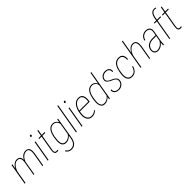

<svg xmlns="http://www.w3.org/2000/svg" viewBox="408 -2529 4511 4511"><g transform="rotate(-45 2663.0 -273.5)"><path d="M120.6 -415 48.3 0H22L112.3 -528.3H139.2ZM98.6 -310.5 92.3 -339.4Q102.1 -371.6 118.7 -406.2Q135.3 -440.9 159.4 -470.9Q183.6 -501 216.1 -519.5Q248.5 -538.1 290 -538.1Q331.1 -538.1 356 -521.7Q380.9 -505.4 392.3 -478.3Q403.8 -451.2 405.3 -418Q406.7 -384.8 400.4 -351.1L340.3 0H315.4L375.5 -352.1Q381.8 -390.6 378.9 -428Q376 -465.3 355.2 -489.7Q334.5 -514.2 286.6 -513.7Q248.5 -513.7 218.3 -493.7Q188 -473.6 163.8 -442.1Q139.6 -410.6 123.8 -376Q107.9 -341.3 98.6 -310.5ZM399.4 -352.5 385.7 -370.6Q397 -400.9 415.3 -431.2Q433.6 -461.4 458 -485.4Q482.4 -509.3 513.9 -523.4Q545.4 -537.6 582.5 -538.1Q626 -538.1 650.9 -520.5Q675.8 -502.9 686.3 -474.6Q696.8 -446.3 697.8 -411.1Q698.7 -376 692.9 -342.3L633.8 0H608.4L666 -342.3Q672.4 -380.9 670.9 -421.1Q669.4 -461.4 649.4 -488.3Q629.4 -515.1 578.6 -514.2Q546.9 -512.2 518.8 -498Q490.7 -483.9 467 -460.4Q443.4 -437 426.3 -408.4Q409.2 -379.9 399.4 -352.5Z M904.3 -528.3 813.5 0H787.1L877.9 -528.3ZM895.5 -695.8Q897.9 -704.1 905.8 -712.4Q913.6 -720.7 923.8 -720.7Q936.5 -720.7 941.4 -711.4Q946.3 -702.1 943.8 -692.4Q941.4 -684.6 933.8 -676.3Q926.3 -668 915.5 -668Q903.8 -668 898.4 -677.2Q893.1 -686.5 895.5 -695.8Z M1211.4 -528.3 1208 -502.4H1003.9L1008.3 -528.3ZM1112.8 -670.9H1139.6L1045.4 -126.5Q1041 -105 1039.8 -79.1Q1038.6 -53.2 1048.3 -34.4Q1058.1 -15.6 1086.9 -15.1Q1099.6 -15.1 1110.8 -16.6Q1122.1 -18.1 1132.8 -19.5L1133.3 4.4Q1122.6 8.3 1111.6 9.3Q1100.6 10.3 1087.4 10.3Q1048.3 9.8 1032.5 -11.7Q1016.6 -33.2 1015.4 -64.9Q1014.2 -96.7 1019.5 -126.5Z M1630.9 -528.3H1655.8L1564.5 21.5Q1555.2 73.2 1532.2 117.4Q1509.3 161.6 1469.5 187.5Q1429.7 213.4 1370.1 212.9Q1343.3 213.4 1317.9 205.1Q1292.5 196.8 1270.5 179Q1248.5 161.1 1231 133.3L1249.5 117.2Q1272 152.8 1301.5 170.9Q1331.1 189 1368.2 188.5Q1419.9 189 1454.6 166.7Q1489.3 144.5 1509.8 106.2Q1530.3 67.9 1538.6 21L1611.3 -412.1ZM1272.5 -245.1 1278.8 -290.5Q1286.6 -333 1300.8 -376.7Q1314.9 -420.4 1338.4 -457.3Q1361.8 -494.1 1397.5 -516.4Q1433.1 -538.6 1484.4 -537.6Q1517.6 -537.6 1544.7 -523.7Q1571.8 -509.8 1590.8 -487.3Q1609.9 -464.8 1619.1 -438.2Q1628.4 -411.6 1627 -385.3L1586.9 -126.5Q1580.1 -101.1 1560.5 -76.7Q1541 -52.2 1515.6 -32.5Q1490.2 -12.7 1459.2 -1Q1428.2 10.7 1395.5 10.7Q1342.8 11.2 1314.2 -13.7Q1285.6 -38.6 1274.4 -78.1Q1263.2 -117.7 1264.4 -162.4Q1265.6 -207 1272.5 -245.1ZM1304.2 -291 1298.3 -244.1Q1292.5 -210.9 1290.3 -171.4Q1288.1 -131.8 1295.9 -96.2Q1303.7 -60.5 1327.4 -37.4Q1351.1 -14.2 1397.5 -13.7Q1436 -14.2 1472.2 -30.8Q1508.3 -47.4 1534.7 -75.9Q1561 -104.5 1572.8 -140.1L1608.9 -365.2Q1610.8 -394 1603.3 -420.2Q1595.7 -446.3 1579.8 -467.5Q1564 -488.8 1539.6 -501Q1515.1 -513.2 1484.9 -514.2Q1439.9 -514.6 1408.4 -494.1Q1377 -473.6 1356.7 -440.2Q1336.4 -406.7 1323.7 -367.4Q1311 -328.1 1304.2 -291Z M1880.9 -750 1752 0H1725.6L1855 -750Z M2031.7 -528.3 1940.9 0H1914.6L2005.4 -528.3ZM2022.9 -695.8Q2025.4 -704.1 2033.2 -712.4Q2041 -720.7 2051.3 -720.7Q2064 -720.7 2068.8 -711.4Q2073.7 -702.1 2071.3 -692.4Q2068.8 -684.6 2061.3 -676.3Q2053.7 -668 2043 -668Q2031.2 -668 2025.9 -677.2Q2020.5 -686.5 2022.9 -695.8Z M2257.8 10.7Q2206.5 10.7 2173.3 -11.7Q2140.1 -34.2 2122.8 -70.8Q2105.5 -107.4 2101.8 -150.9Q2098.1 -194.3 2105 -235.8L2113.8 -294.9Q2122.1 -336.4 2139.2 -379.4Q2156.2 -422.4 2183.3 -458.5Q2210.4 -494.6 2248.8 -516.6Q2287.1 -538.6 2337.9 -538.1Q2384.3 -537.6 2412.8 -519Q2441.4 -500.5 2455.6 -469.7Q2469.7 -439 2472.4 -400.9Q2475.1 -362.8 2469.2 -322.3L2463.4 -283.2H2129.4L2134.3 -308.1H2440.9L2442.9 -322.8Q2450.2 -368.2 2444.6 -412.1Q2439 -456.1 2413.3 -484.1Q2387.7 -512.2 2336.4 -513.7Q2292.5 -514.2 2259.3 -494.4Q2226.1 -474.6 2201.9 -441.4Q2177.7 -408.2 2162.4 -369.6Q2147 -331.1 2140.6 -294.9L2131.8 -234.9Q2125.5 -198.2 2127.7 -159.7Q2129.9 -121.1 2144 -88.1Q2158.2 -55.2 2185.8 -35.2Q2213.4 -15.1 2258.8 -14.6Q2298.8 -14.2 2333.3 -28.6Q2367.7 -43 2396 -68.4L2409.2 -51.3Q2387.7 -31.7 2364 -17.6Q2340.3 -3.4 2313.7 3.7Q2287.1 10.7 2257.8 10.7Z M2845.2 -102.5 2957 -750H2982.4L2853 0H2827.6ZM2559.6 -245.1 2565.9 -291.5Q2573.7 -333.5 2587.9 -377Q2602.1 -420.4 2625.5 -457Q2648.9 -493.7 2684.6 -515.9Q2720.2 -538.1 2771 -537.6Q2804.2 -537.6 2831.5 -523.4Q2858.9 -509.3 2877.7 -487.1Q2896.5 -464.8 2906 -438.2Q2915.5 -411.6 2914.6 -385.3L2874.5 -126.5Q2867.2 -101.1 2847.9 -76.7Q2828.6 -52.2 2802.2 -32.5Q2775.9 -12.7 2745.4 -1Q2714.8 10.7 2682.6 10.7Q2630.4 11.2 2601.6 -13.9Q2572.8 -39.1 2562 -78.6Q2551.3 -118.2 2552 -162.8Q2552.7 -207.5 2559.6 -245.1ZM2592.3 -291 2585.4 -243.7Q2579.6 -210.4 2577.4 -171.1Q2575.2 -131.8 2583 -95.9Q2590.8 -60.1 2614 -37.1Q2637.2 -14.2 2683.6 -14.2Q2722.7 -14.2 2759 -30.8Q2795.4 -47.4 2822.5 -75.9Q2849.6 -104.5 2860.8 -140.1L2897.5 -365.2Q2898.9 -394 2891.6 -420.7Q2884.3 -447.3 2867.4 -468.3Q2850.6 -489.3 2826.7 -501.2Q2802.7 -513.2 2772 -514.2Q2727.1 -514.2 2695.8 -493.7Q2664.6 -473.1 2643.3 -439.7Q2622.1 -406.2 2610.1 -367.2Q2598.1 -328.1 2592.3 -291Z M3294.4 -130.4Q3301.3 -167 3286.9 -193.1Q3272.5 -219.2 3245.6 -236.3Q3218.8 -253.4 3188 -264.6Q3160.6 -276.4 3135 -291Q3109.4 -305.7 3090.1 -324Q3070.8 -342.3 3061.8 -363.5Q3052.7 -384.8 3058.6 -410.6Q3063.5 -440.4 3078.6 -464.1Q3093.8 -487.8 3116 -504.2Q3138.2 -520.5 3166 -529.5Q3193.8 -538.6 3223.6 -538.1Q3268.6 -538.1 3301 -521.7Q3333.5 -505.4 3349.1 -474.9Q3364.7 -444.3 3358.9 -399.4H3333Q3337.4 -440.9 3324 -465.8Q3310.5 -490.7 3284.2 -502Q3257.8 -513.2 3222.7 -513.2Q3190.9 -512.7 3161.6 -501Q3132.3 -489.3 3111.1 -466.8Q3089.8 -444.3 3083 -412.1Q3077.6 -386.7 3086.9 -366.5Q3096.2 -346.2 3114 -330.6Q3131.8 -314.9 3154.5 -304.2Q3177.2 -293.5 3197.8 -285.6Q3236.3 -270 3266.6 -248Q3296.9 -226.1 3312 -197.3Q3327.1 -168.5 3319.8 -129.4Q3314 -97.2 3298.8 -71.5Q3283.7 -45.9 3259.8 -28.1Q3235.8 -10.3 3207.3 0Q3178.7 10.3 3146.5 9.8Q3103.5 9.8 3068.8 -6.3Q3034.2 -22.5 3015.4 -53.5Q2996.6 -84.5 3002 -128.4H3027.8Q3024.4 -90.3 3039.3 -64.9Q3054.2 -39.6 3082.5 -27.3Q3110.8 -15.1 3147 -15.1Q3178.2 -16.1 3209.2 -28.1Q3240.2 -40 3264.2 -64.5Q3288.1 -88.9 3294.4 -130.4Z M3587.4 -14.2Q3632.3 -13.7 3665.3 -32.5Q3698.2 -51.3 3718.8 -84.2Q3739.3 -117.2 3749.5 -159.2H3774.9Q3763.2 -111.3 3739.5 -72.8Q3715.8 -34.2 3677.7 -11.5Q3639.6 11.2 3586.9 11.2Q3533.7 11.2 3502 -11.5Q3470.2 -34.2 3456.1 -71Q3441.9 -107.9 3440.4 -151.4Q3439 -194.8 3446.3 -237.3L3455.1 -293.5Q3463.4 -337.4 3478.8 -381.3Q3494.1 -425.3 3519.3 -460.7Q3544.4 -496.1 3582.5 -517.3Q3620.6 -538.6 3673.8 -538.1Q3728 -537.6 3759.5 -512.5Q3791 -487.3 3802.5 -445.8Q3814 -404.3 3808.1 -354H3781.7Q3787.1 -396.5 3778.1 -432.4Q3769 -468.3 3743.7 -490.7Q3718.3 -513.2 3673.3 -513.2Q3627 -513.7 3593.5 -494.6Q3560.1 -475.6 3538.1 -444.1Q3516.1 -412.6 3502.2 -373.3Q3488.3 -334 3481.4 -293.5L3472.7 -236.3Q3466.3 -199.2 3466.6 -160.2Q3466.8 -121.1 3477.8 -88.1Q3488.8 -55.2 3515.1 -34.9Q3541.5 -14.6 3587.4 -14.2Z M4026.9 -750 3897.5 0H3871.6L4001 -750ZM3948.2 -309.1 3941.9 -338.4Q3952.1 -370.6 3969.2 -405.5Q3986.3 -440.4 4010.5 -470.7Q4034.7 -501 4066.7 -519.5Q4098.6 -538.1 4139.6 -538.1Q4182.6 -538.1 4207 -520.3Q4231.4 -502.4 4241.9 -473.1Q4252.4 -443.8 4252.4 -409.2Q4252.4 -374.5 4247.6 -341.8L4188.5 0H4163.1L4221.7 -342.3Q4228 -380.9 4226.3 -420.7Q4224.6 -460.4 4205.1 -487.5Q4185.5 -514.6 4136.2 -514.2Q4098.1 -513.7 4067.4 -493.4Q4036.6 -473.1 4013.2 -441.9Q3989.7 -410.6 3973.1 -375.5Q3956.5 -340.3 3948.2 -309.1Z M4629.4 -99.6 4678.7 -386.2Q4685.5 -426.8 4674.8 -455.1Q4664.1 -483.4 4637.5 -498.8Q4610.8 -514.2 4570.3 -513.2Q4532.7 -513.2 4500.2 -497.6Q4467.8 -481.9 4444.3 -452.9Q4420.9 -423.8 4412.1 -383.3L4387.7 -384.8Q4395 -419.4 4411.1 -447.8Q4427.2 -476.1 4451.4 -495.8Q4475.6 -515.6 4506.1 -526.9Q4536.6 -538.1 4572.8 -538.1Q4620.1 -538.6 4652.1 -520Q4684.1 -501.5 4697.5 -466.8Q4710.9 -432.1 4703.1 -385.3L4655.3 -106Q4650.9 -79.6 4650.4 -55.4Q4649.9 -31.2 4649.4 -4.4L4648.9 0H4621.1Q4619.6 -24.9 4622.3 -50Q4625 -75.2 4629.4 -99.6ZM4672.9 -294.4 4670.4 -268.6H4548.8Q4513.7 -268.1 4482.2 -260Q4450.7 -252 4425 -235.4Q4399.4 -218.8 4381.8 -193.1Q4364.3 -167.5 4356.9 -131.3Q4350.6 -98.6 4359.4 -72Q4368.2 -45.4 4390.4 -29.8Q4412.6 -14.2 4445.3 -14.2Q4491.2 -14.2 4528.6 -33Q4565.9 -51.8 4595.2 -83Q4624.5 -114.3 4645.5 -155.3L4653.8 -129.9Q4639.6 -103 4618.9 -77.4Q4598.1 -51.8 4572.5 -32.2Q4546.9 -12.7 4515.4 -1.2Q4483.9 10.3 4445.8 10.7Q4403.8 11.2 4375.7 -8.3Q4347.7 -27.8 4336.4 -60.3Q4325.2 -92.8 4332 -133.8Q4338.9 -179.2 4361.3 -210Q4383.8 -240.7 4415.3 -259Q4446.8 -277.3 4480.7 -285.6Q4514.6 -293.9 4546.4 -294.4Z M4853 0H4827.6L4930.7 -605.5Q4938 -642.6 4954.3 -678Q4970.7 -713.4 5000 -736.6Q5029.3 -759.8 5073.7 -759.8Q5087.4 -759.8 5100.3 -757.3Q5113.3 -754.9 5127.4 -750L5118.7 -728.5Q5106 -731.9 5095 -734.1Q5084 -736.3 5071.8 -735.8Q5037.1 -735.4 5013.7 -715.1Q4990.2 -694.8 4976.6 -664.6Q4962.9 -634.3 4957 -605ZM5058.1 -528.3 5053.7 -502.4H4839.8L4842.8 -528.3Z M5313.5 -528.3 5310.1 -502.4H5106L5110.4 -528.3ZM5214.8 -670.9H5241.7L5147.5 -126.5Q5143.1 -105 5141.8 -79.1Q5140.6 -53.2 5150.4 -34.4Q5160.2 -15.6 5189 -15.1Q5201.7 -15.1 5212.9 -16.6Q5224.1 -18.1 5234.9 -19.5L5235.4 4.4Q5224.6 8.3 5213.6 9.3Q5202.6 10.3 5189.5 10.3Q5150.4 9.8 5134.5 -11.7Q5118.7 -33.2 5117.4 -64.9Q5116.2 -96.7 5121.6 -126.5Z"/></g></svg>

Font: Roboto Condensed Thin
Style: Italic
Weight: 250
Italic angle: -12°
Designer: Christian Robertson
Foundry: Google
Version: Version 3.008; 2023